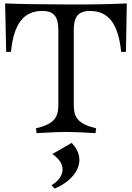

<svg xmlns="http://www.w3.org/2000/svg" viewBox="-20 -771 771 1122"><path d="M190 -21 194 7C285 2 335 0 367 0C399 0 459 2 538 7L542 -21C432 -48 411 -86 411 -162V-592C411 -668 432 -706 504 -707C617 -708 672 -627 688 -468H716L721 -751C625 -747 538 -744 366 -745C194 -746 107 -747 10 -751L16 -468H44C60 -627 115 -708 228 -707C300 -707 321 -668 321 -592V-162C321 -86 300 -47 190 -21ZM281 311 299 331C418 283 499 168 399 64L286 129C379 193 352 270 281 311Z"/></svg>

Font: Basteleur Moonlight
Style: Regular
Weight: 300
Designer: Keussel
Foundry: Keussel Studio
Version: Version 1.300;Glyphs 3.2 (3192)